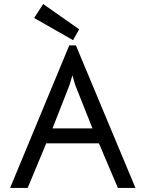

<svg xmlns="http://www.w3.org/2000/svg" viewBox="-20 -930 721 951"><path d="M323 -705H356L651 1H564L470 -220H209L117 1H30ZM353 -508 345 -534 339 -557 332 -535 324 -508 240 -294H438ZM149 -841 194 -910 372 -785 342 -731Z"/></svg>

Font: Bellota Text
Style: Bold
Weight: 700
Designer: Kemie Guaida
Foundry: Kemie Guaida
Version: Version 4.001